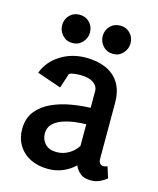

<svg xmlns="http://www.w3.org/2000/svg" viewBox="-101 -723 659 800"><g transform="rotate(15 228.0 -323.5)"><path d="M182 4Q138 4 105 -12.5Q72 -29 53.5 -59.5Q35 -90 35 -129Q35 -176 59.5 -206.5Q84 -237 122.5 -254.5Q161 -272 205 -279.5Q249 -287 288 -288V-360Q288 -381 268.5 -395Q249 -409 212 -409Q201 -409 187 -407.5Q173 -406 164 -401L143 -337L39 -373Q58 -424 106.5 -454.5Q155 -485 216 -485Q265 -485 302 -469Q339 -453 360 -419.5Q381 -386 381 -333V-93Q381 -81 386.5 -74Q392 -67 402 -67Q407 -67 412 -68.5Q417 -70 419 -71L434 -23Q426 -15 407.5 -5.5Q389 4 366 4Q337 4 321 -9Q305 -22 296 -42Q276 -22 246.5 -9Q217 4 182 4ZM198 -73Q227 -73 251.5 -88Q276 -103 288 -124V-217Q266 -217 239 -213.5Q212 -210 187.5 -201.5Q163 -193 147 -177Q131 -161 131 -135Q131 -110 148 -91.5Q165 -73 198 -73ZM320 -529Q293 -529 276 -547.5Q259 -566 259 -590Q259 -616 276 -633.5Q293 -651 320 -651Q345 -651 362 -633.5Q379 -616 379 -590Q379 -566 362 -547.5Q345 -529 320 -529ZM144 -529Q118 -529 101 -547.5Q84 -566 84 -590Q84 -616 101 -633.5Q118 -651 144 -651Q170 -651 187 -633.5Q204 -616 204 -590Q204 -566 187 -547.5Q170 -529 144 -529Z"/></g></svg>

Font: Kreon
Style: Regular
Weight: 400
Designer: Julia Petretta
Foundry: Julia Petretta and Eli Heuer
Version: Version 2.002